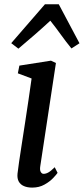

<svg xmlns="http://www.w3.org/2000/svg" viewBox="-20 -842 381 872"><path d="M126.5 10Q104.5 10 88.8 3.2Q73 -3.5 65.2 -17.5Q57.5 -31.5 59.5 -53Q61.5 -73 66.8 -108Q72 -143 79 -188.2Q86 -233.5 93.8 -284Q101.5 -334.5 109.2 -386.2Q117 -438 123.5 -485.5L61 -509L68 -544L211.5 -566.5L234 -556L163 -88Q160 -70 165 -61.2Q170 -52.5 178 -52.5Q188.5 -52.5 200 -59Q211.5 -65.5 228.5 -82.5L241.5 -57Q237 -50 221.8 -33.8Q206.5 -17.5 182.2 -3.8Q158 10 126.5 10ZM63.5 -621 31 -646 184 -822.5H247L341 -645.5L304.5 -622Q279.5 -652.5 256.8 -684.2Q234 -716 208.5 -748Q174 -716 137.2 -684Q100.5 -652 63.5 -621Z"/></svg>

Font: Merriweather Light 18pt
Style: Italic
Weight: 400
Italic angle: -7.8°
Version: Version 2.101